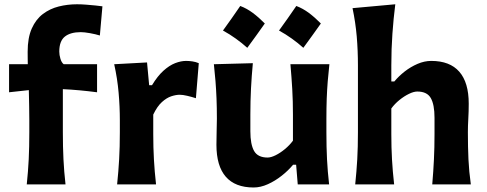

<svg xmlns="http://www.w3.org/2000/svg" viewBox="-20 -846 2234 881"><path d="M102.8 0H280.6Q273.9 -59.3 271.2 -115.1Q268.4 -170.9 268.4 -239.5V-436.9Q307 -435.1 345.8 -431.5Q384.6 -427.9 425.4 -422.6V-551.3H272.4Q262.6 -558.6 257.3 -576.2Q252 -593.8 252 -609.3Q252 -657.4 277.5 -678Q303.1 -698.5 350.9 -698.5Q366.6 -698.5 393 -693.8Q419.4 -689 438.2 -683.1L450 -817Q438.4 -818.7 418.2 -820.8Q398.1 -822.9 375.6 -824.6Q353.1 -826.4 333.4 -826.4Q290.1 -826.4 249.7 -816.3Q209.3 -806.2 177 -781.9Q144.7 -757.5 125.8 -715.2Q106.9 -672.9 106.9 -608.5Q106.9 -594.6 107.1 -580.3Q107.2 -566.1 107.5 -551.3H21.6V-422.6L112.3 -432.5Q113 -393.8 113.8 -359.5Q114.5 -325.2 114.5 -294.3V-239.5Q114.5 -170.9 111.8 -115.1Q109 -59.3 102.8 0Z M517.4 0H696Q689.3 -59.3 686.3 -114Q683.2 -168.8 683.2 -231.3V-320.3Q701.4 -358.2 723 -377.7Q744.6 -397.2 765.9 -404.2Q787.3 -411.2 804.5 -411.2Q818.8 -411.2 839.4 -406.3Q860 -401.5 878.9 -395.3L892.1 -556.1Q877.9 -562.2 862.3 -564.4Q846.8 -566.5 833.9 -566.5Q810.3 -566.5 783.6 -556.2Q757 -545.8 730 -521.5Q703 -497.2 677.5 -455.1H664.4L654.7 -559.5L504 -551.3Q518.6 -485.6 524.2 -421.3Q529.9 -357 529.9 -294.5V-239.5Q529.9 -170.9 526.7 -115.1Q523.6 -59.3 517.4 0Z M1143.8 14.3Q1175.8 14.3 1209.1 -0.8Q1242.4 -15.8 1272.5 -39.6Q1302.7 -63.3 1324.8 -90.1H1338.8L1346.2 0H1490.1Q1483.4 -59.3 1480.5 -115.1Q1477.7 -170.9 1477.7 -239.5V-301.1Q1477.7 -352.2 1479.2 -393.8Q1480.8 -435.4 1483.9 -473.6Q1487 -511.8 1491.4 -551.3H1312.6Q1317.8 -492 1321 -437.2Q1324.2 -382.4 1324.2 -320.1V-200.5Q1308.9 -179.7 1287.5 -162Q1266.1 -144.3 1244.8 -133.7Q1223.4 -123.1 1207.9 -123.1Q1163.3 -123.1 1146 -153.1Q1128.8 -183.2 1128.8 -243.5V-320.1Q1128.8 -382.4 1131.7 -439.6Q1134.6 -496.8 1140.2 -556.1L961.4 -551.3Q965.8 -511.8 968.8 -473.6Q971.8 -435.4 973.5 -393.8Q975.2 -352.2 975.2 -301.1Q975.2 -272.6 974.1 -245.2Q973.1 -217.9 973.1 -181.8Q973.1 -84.3 1016.1 -35Q1059 14.3 1143.8 14.3ZM1339.6 -818.6Q1320.2 -790.4 1300.7 -762.4Q1281.1 -734.4 1260.3 -705.9Q1291.7 -688.6 1319.5 -668.6Q1347.3 -648.7 1371.9 -626.6Q1393 -655.1 1412.9 -683Q1432.9 -710.8 1452.3 -738.2Q1425.8 -765.3 1397.7 -786.4Q1369.6 -807.4 1339.6 -818.6ZM1082.4 -818.6Q1063.1 -790.4 1043.5 -762.4Q1023.9 -734.4 1003.1 -705.9Q1034.6 -688.6 1062.3 -668.6Q1090.1 -648.7 1114.7 -626.6Q1135.8 -655.1 1155.8 -683Q1175.7 -710.8 1195.1 -738.2Q1168.6 -765.3 1140.5 -786.4Q1112.4 -807.4 1082.4 -818.6Z M1609.9 0H1788.5Q1781.8 -59.3 1778.7 -114Q1775.6 -168.8 1775.6 -231.3V-348.3Q1791.2 -369.6 1812.7 -387Q1834.2 -404.5 1856.3 -415.2Q1878.3 -426 1894.7 -426Q1939.6 -426 1956.7 -396Q1973.8 -366.1 1973.8 -305.5V-231.3Q1973.8 -168.8 1971.1 -114Q1968.5 -59.3 1963.4 0H2140.4Q2132.1 -59.3 2129.5 -115.1Q2126.9 -170.9 2126.9 -239.5Q2126.9 -267.4 2128.8 -300.9Q2130.8 -334.3 2130.8 -370.2Q2130.8 -467.7 2087.4 -517.1Q2044.1 -566.5 1958.8 -566.5Q1927.5 -566.5 1895.9 -552.9Q1864.3 -539.3 1836.6 -517.7Q1809 -496 1789.4 -472.1H1775.6V-546.2Q1775.6 -621.8 1780.6 -691.3Q1785.5 -760.8 1793.8 -826.4L1597.6 -808.6Q1611.3 -743.6 1616.9 -678.8Q1622.4 -614.1 1622.4 -546.2V-239.5Q1622.4 -170.9 1619.3 -115.1Q1616.1 -59.3 1609.9 0Z"/></svg>

Font: Pinar-VF
Style: Regular
Weight: 300
Designer: Amin Abedi
Version: Version 3.0